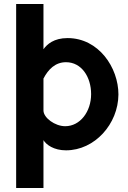

<svg xmlns="http://www.w3.org/2000/svg" viewBox="-20 -730 641 963"><path d="M311 24C455 24 573 -108 574 -256C574 -391 475 -539 319 -539C250 -539 216 -508 198 -483V-710H61V213H198V-27C212 -4 250 24 311 24ZM311 -418C389 -418 437 -344 437 -258C437 -170 382 -97 307 -97C256 -97 198 -139 198 -176V-336C222 -382 257 -418 311 -418Z"/></svg>

Font: FIGSv2-sans-serif
Style: Bold
Weight: 700
Designer: Matt McInerney, Pablo Impallari, Rodrigo Fuenzalida,Mirko Velimirovic
Foundry: Matt McInerney, Pablo Impallari, Rodrigo Fuenzalida
Version: Version 4.021;hotconv 1.0.109;makeotfexe 2.5.65596